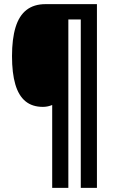

<svg xmlns="http://www.w3.org/2000/svg" viewBox="-20 -780 545 927"><path d="M448 127H370V-686H310V127H232V-273Q222 -269 211 -266.5Q200 -264 187 -264Q136 -264 103 -291Q70 -318 54 -372.5Q38 -427 38 -509Q38 -592 55 -648Q72 -704 108 -732Q144 -760 200 -760H448Z"/></svg>

Font: Noto Sans Khmer ExtraCondensed ExtraBold
Style: Regular
Weight: 800
Width: 2
Designer: Danh Hong and the Monotype Design Team
Foundry: Monotype Imaging Inc.
Version: Version 2.004